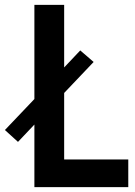

<svg xmlns="http://www.w3.org/2000/svg" viewBox="-59 -770 554 790"><path d="M205 -113.8H468.8V0H82.5V-257.5L15 -186.2L-38.8 -235L82.5 -362.5V-750H205V-492.5L271.2 -562.5L326.2 -515L205 -387.5Z"/></svg>

Font: Now Medium
Style: Regular
Weight: 500
Designer: Alfredo Marco Pradil
Foundry: Alfredo Marco Pradil
Version: Version 1.002;PS 001.002;hotconv 1.0.88;makeotf.lib2.5.64775